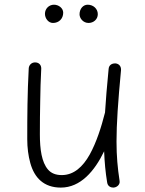

<svg xmlns="http://www.w3.org/2000/svg" viewBox="-20 -786 629 832"><path d="M504.4 -481.9V-484.9C504.4 -500.5 494.1 -509.8 481 -511.2H478C465.8 -511.2 452.1 -504.9 450.7 -487.3C443.4 -413.6 438.5 -351.6 435.1 -298.3C434.6 -297.4 434.6 -296.4 434.1 -294.9C418.9 -234.9 397.9 -168.9 368.7 -116.2C338.9 -63 299.8 -27.3 247.6 -27.3C221.7 -27.3 201.7 -35.2 188 -51.3C160.6 -83 152.8 -139.2 152.8 -203.6C152.8 -255.9 153.3 -304.2 154.3 -348.6C154.8 -393.1 156.2 -439.5 158.7 -488.3V-489.7C158.7 -503.4 149.9 -515.6 131.8 -515.6C115.7 -515.6 105 -502.9 104.5 -489.3C98.6 -380.4 98.1 -283.7 98.1 -182.6C98.1 -146 102.5 -111.3 111.3 -79.6C128.9 -15.6 169.9 26.9 243.7 26.9C329.1 26.9 390.1 -44.9 431.2 -130.4C433.1 -83 437 -40 444.3 4.4C446.8 22.5 461.4 26.9 471.2 26.9C473.6 26.9 475.6 26.4 478 25.9C490.2 22.5 498.5 12.7 498.5 2.4C498.5 0.5 498.5 -1.5 498 -3.9C489.7 -58.1 484.9 -108.9 484.9 -172.9C484.9 -248.5 491.2 -342.8 504.4 -481.9ZM403.8 -724.6C403.8 -747.6 384.8 -765.6 359.9 -765.6C340.3 -765.6 324.7 -748 324.7 -724.1C324.7 -706.1 340.8 -686.5 363.8 -686.5C384.8 -686.5 403.8 -701.7 403.8 -724.6ZM253.9 -731C253.9 -751 233.9 -765.6 213.9 -765.6C191.9 -765.6 174.8 -748 174.8 -726.1C174.8 -706.5 189.5 -686.5 209.5 -686.5C235.4 -686.5 253.9 -705.1 253.9 -731Z"/></svg>

Font: Mikhak Light
Style: Regular
Weight: 300
Designer: Amin Abedi
Version: Version 3.2